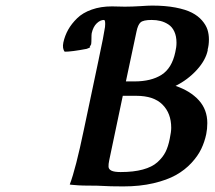

<svg xmlns="http://www.w3.org/2000/svg" viewBox="-20 -668 772 691"><path d="M304.2 -497.1 292 -492.2Q238.3 -481.9 212.9 -481.9Q203.6 -493.2 208 -515.1Q213.4 -539.6 225.3 -561Q237.3 -582.5 257.6 -602.3Q277.8 -622.1 310.1 -633.5Q342.3 -645 382.8 -645L429.2 -644Q454.6 -644 486.8 -646Q513.2 -647.9 527.8 -647.9Q575.2 -647.9 611.8 -640.9Q648.4 -633.8 670.7 -622.3Q692.9 -610.8 707 -594.5Q721.2 -578.1 726.6 -561.5Q731.9 -544.9 731.9 -525.9Q731.9 -505.4 727.1 -488.8H728Q720.7 -451.7 688 -416Q655.3 -380.4 611.8 -358.9Q665 -340.8 695.6 -307.1Q726.1 -273.4 726.1 -225.1Q726.1 -204.1 722.2 -185.1Q716.3 -157.2 704.3 -132.1Q692.4 -106.9 668.9 -81.5Q645.5 -56.2 613.3 -38.1Q581.1 -20 532.2 -8.5Q483.4 2.9 423.8 2.9Q374.5 2.9 346.2 1Q334 0 297.9 0Q278.3 0 261.7 -1Q245.1 -2 238.3 -2.9L231 -3.9Q252.4 -59.6 282.2 -203.1Q323.2 -395 333 -443.8Q333.5 -445.8 334.5 -450.9Q335.4 -456.1 335.9 -458Q353.5 -540 357.9 -570.8Q360.4 -596.2 354 -596.2Q340.8 -596.2 328.1 -584Q315.4 -571.8 310.1 -548.8Q309.1 -544.9 309.1 -527.8Q309.1 -516.6 308.1 -508.8L301.8 -497.1L304.2 -499ZM421.9 -323.2 373 -90.8Q370.1 -77.1 370.6 -67.9Q371.1 -58.6 381.3 -53.7Q391.6 -48.8 414.1 -48.8Q460.9 -48.8 494.1 -57.9Q527.3 -66.9 546.6 -84.2Q565.9 -101.6 575.7 -121.1Q585.4 -140.6 590.8 -168Q596.2 -193.8 596.2 -208Q596.2 -260.3 564.7 -291.7Q533.2 -323.2 470.2 -323.2ZM471.2 -554.2 433.1 -375H463.9Q523.9 -375 561.3 -398.7Q598.6 -422.4 610.8 -480Q615.2 -498 615.2 -514.2Q615.2 -537.6 607.4 -554.4Q599.6 -571.3 585.9 -580.1Q572.3 -588.9 557.6 -592.5Q543 -596.2 525.9 -596.2Q495.6 -596.2 485.8 -587.4Q476.1 -578.6 471.2 -554.2Z"/></svg>

Font: Linear Smooth
Style: Bold Italic
Weight: 700
Designer: Philipp H. Poll, Flanker
Foundry: Philipp H. Poll, reworked by Flanker
Version: Version 1.061 | FøM Fix